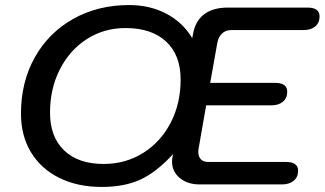

<svg xmlns="http://www.w3.org/2000/svg" viewBox="-20 -730 1287 760"><path d="M63 -280Q63 -405 117.5 -502.5Q172 -600 269.5 -655Q367 -710 491 -710Q573 -710 638 -676Q703 -642 741 -579L744 -595Q753 -647 788 -673.5Q823 -700 882 -700H1197Q1245 -700 1245 -665Q1245 -640 1228 -625.5Q1211 -611 1182 -611H895Q873 -611 858.5 -597Q844 -583 840 -559L812 -402H1069Q1117 -402 1117 -367Q1117 -342 1100 -327.5Q1083 -313 1054 -313H796L766 -141Q765 -136 765 -128Q765 -110 775 -99.5Q785 -89 803 -89H1112Q1160 -89 1160 -54Q1160 -29 1142.5 -14.5Q1125 0 1096 0H770Q722 0 691.5 -25.5Q661 -51 661 -90Q661 -99 662 -104L665 -120Q599 -48 535.5 -19Q472 10 382 10Q287 10 214.5 -26Q142 -62 102.5 -127.5Q63 -193 63 -280ZM695 -415Q695 -512 637.5 -565.5Q580 -619 477 -619Q392 -619 324 -575.5Q256 -532 217 -455.5Q178 -379 178 -284Q178 -188 234 -134.5Q290 -81 390 -81Q477 -81 546.5 -124.5Q616 -168 655.5 -244Q695 -320 695 -415Z"/></svg>

Font: Kodchasan SemiBold
Style: Italic
Weight: 600
Italic angle: -10°
Version: Version 1.000; ttfautohint (v1.6)